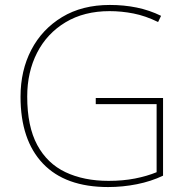

<svg xmlns="http://www.w3.org/2000/svg" viewBox="-20 -746 760 776"><path d="M367 -350H639V-36Q591 -13 533.5 -1.5Q476 10 417 10Q244 10 153.5 -85Q63 -180 63 -355Q63 -461 106.5 -544.5Q150 -628 231 -677Q312 -726 424 -726Q481 -726 532.5 -715.5Q584 -705 631 -682L619 -657Q568 -682 519.5 -691.5Q471 -701 423 -701Q320 -701 245 -656Q170 -611 130 -533Q90 -455 90 -356Q90 -235 130.5 -160Q171 -85 245 -50Q319 -15 419 -15Q477 -15 525.5 -24.5Q574 -34 613 -50V-325H367Z"/></svg>

Font: Noto Sans Thin
Style: Regular
Weight: 100
Designer: Monotype Design Team
Foundry: Monotype Imaging Inc.
Version: Version 2.007